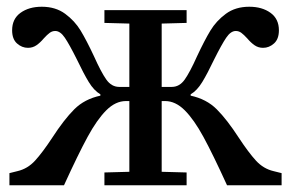

<svg xmlns="http://www.w3.org/2000/svg" viewBox="-20 -550 864 570"><path d="M534 -482 460 -480V-292H490Q513 -292 528.5 -314Q544 -336 565 -383Q587 -430 604.5 -459Q622 -488 650.5 -509Q679 -530 720 -530Q758 -530 783 -512Q808 -494 808 -460Q808 -434 793.5 -421Q779 -408 761 -408Q747 -408 736 -415.5Q725 -423 714 -436Q704 -447 696.5 -452.5Q689 -458 680 -458Q665 -458 651.5 -438Q638 -418 616 -374Q596 -332 580.5 -306.5Q565 -281 546 -270V-266Q593 -256 623.5 -225.5Q654 -195 689 -141Q718 -97 740 -73Q762 -49 792 -42L816 -36V0H654Q612 -92 584 -143.5Q556 -195 528.5 -222.5Q501 -250 470 -250H460V-40L534 -38V0H290V-38L364 -40V-250H354Q323 -250 295.5 -222.5Q268 -195 240 -143.5Q212 -92 170 0H8V-36L32 -42Q62 -49 84 -73Q106 -97 135 -141Q170 -195 200.5 -225.5Q231 -256 278 -266V-270Q259 -281 243.5 -306.5Q228 -332 208 -374Q186 -418 172.5 -438Q159 -458 144 -458Q135 -458 127.5 -452.5Q120 -447 110 -436Q99 -423 88 -415.5Q77 -408 63 -408Q45 -408 30.5 -421Q16 -434 16 -460Q16 -494 41 -512Q66 -530 104 -530Q145 -530 173.5 -509Q202 -488 219.5 -459Q237 -430 259 -383Q280 -336 295.5 -314Q311 -292 334 -292H364V-480L290 -482V-520H534Z"/></svg>

Font: Minipax
Style: Regular
Weight: 400
Designer: Raphaël Ronot, Igor Stepanchenko (Cyrillic)
Foundry: steppetype
Version: Version 1.002